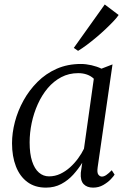

<svg xmlns="http://www.w3.org/2000/svg" viewBox="-20 -848 587 878"><path d="M426.5 -82.5Q423 -58 430 -49.2Q437 -40.5 446 -40.5Q455.5 -40.5 466.5 -48Q477.5 -55.5 491 -69.5L504 -49.5Q500 -42.5 486.5 -28.2Q473 -14 452.2 -2Q431.5 10 405.5 10Q378 10 362.5 -6Q347 -22 349.5 -58L356 -103.5Q338.5 -75.5 314.8 -49.2Q291 -23 260 -6.5Q229 10 190 10Q139.5 10 105 -15.8Q70.5 -41.5 52.8 -87.2Q35 -133 35 -193Q35 -240 48.2 -290.8Q61.5 -341.5 87.5 -388.5Q113.5 -435.5 151.5 -473.5Q189.5 -511.5 239.2 -533.5Q289 -555.5 350 -555.5Q372.5 -555.5 398 -549.8Q423.5 -544 444 -534L494.5 -553.5ZM409 -488Q396 -500.5 377.8 -507Q359.5 -513.5 337.5 -513.5Q295 -513.5 260 -495Q225 -476.5 198.2 -444.8Q171.5 -413 153 -372Q134.5 -331 125 -286Q115.5 -241 115.5 -196.5Q115.5 -145 126.8 -110.5Q138 -76 158 -58.8Q178 -41.5 204 -41.5Q231.5 -41.5 255.8 -53Q280 -64.5 300.5 -83Q321 -101.5 337.2 -123.8Q353.5 -146 364 -168ZM317.5 -629 459 -827.5 522.5 -779.5Q515.5 -768.5 500.2 -752.2Q485 -736 464.8 -716.8Q444.5 -697.5 422 -678.5Q399.5 -659.5 377.5 -643Q355.5 -626.5 337 -615.5Z"/></svg>

Font: Merriweather 48pt Light
Style: Italic
Weight: 300
Italic angle: -7.8°
Version: Version 2.101